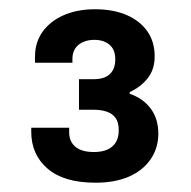

<svg xmlns="http://www.w3.org/2000/svg" viewBox="-20 -821 411 413"><path d="M185.2 -428Q117.6 -428 82.4 -458.2Q47.2 -488.4 47.2 -537.7V-546.3H128.8V-536.3Q128.8 -516.3 142.4 -505.1Q156 -494 182.1 -494Q199.4 -494 211.1 -499.3Q222.8 -504.6 229.1 -514.8Q235.4 -525 235.4 -540.6Q235.4 -558.3 228.4 -567.6Q221.5 -576.9 209.3 -580.9Q197.2 -584.9 183.1 -584.9H149.9V-650.7H182.7Q196 -650.7 206.2 -655Q216.4 -659.4 222.2 -669.1Q228 -678.8 228 -693.3Q228 -707.5 222.5 -716.6Q217 -725.7 206.7 -730.5Q196.5 -735.3 182.9 -735.3Q169.7 -735.3 158.9 -730.7Q148.2 -726.1 142 -717Q135.8 -707.8 135.8 -694.9V-686H55.3V-699.7Q55.3 -729.9 71.7 -752.8Q88.2 -775.7 117.2 -788.4Q146.2 -801.1 184.3 -801.1Q223.4 -801.1 252.1 -788.8Q280.8 -776.4 296.8 -753.9Q312.7 -731.4 312.7 -699.7Q312.7 -672 298 -653.1Q283.3 -634.2 259 -622.9V-619.3Q287.9 -609.3 304.2 -587.4Q320.6 -565.4 320.6 -533.2Q320.4 -501.9 303.6 -477.9Q286.9 -453.9 257 -440.9Q227.1 -428 185.2 -428Z"/></svg>

Font: Archivo SemiBold
Style: Regular
Weight: 600
Designer: Hector Gatti
Foundry: Omnibus-Type
Version: Version 2.001